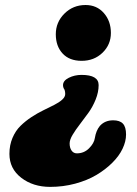

<svg xmlns="http://www.w3.org/2000/svg" viewBox="-20 -542 545 766"><path d="M422.4 -410.6Q422.4 -363.8 388.9 -331.5Q355.5 -299.3 305.7 -299.3Q256.8 -299.3 229.7 -328.6Q202.6 -357.9 202.6 -405.3Q202.6 -453.6 237.1 -487.8Q271.5 -522 321.3 -522Q366.2 -522 394.3 -490Q422.4 -458 422.4 -410.6ZM305.2 -243.2Q373.5 -243.2 373.5 -202.6Q373.5 -174.3 361.6 -144.8Q349.6 -115.2 332.5 -91.6Q315.4 -67.9 298.6 -46.1Q281.7 -24.4 269.8 -4.4Q257.8 15.6 257.8 30.3Q257.8 47.9 265.6 58.8Q273.4 69.8 286.6 69.8Q315.4 69.8 335.4 49.6Q355.5 29.3 358.4 8.8Q363.3 -21.5 378.4 -39.6Q398.4 -62 431.6 -62Q458 -62 470.5 -48.6Q482.9 -35.2 482.9 -5.4Q482.9 22 469 51.3Q455.1 80.6 427.7 107.7Q400.4 134.8 364.3 156.2Q328.1 177.7 280 190.7Q231.9 203.6 180.2 203.6Q111.8 203.6 64.7 167.2Q17.6 130.9 17.6 71.8Q17.6 37.1 29.8 8.3Q42 -20.5 61.8 -39.8Q81.5 -59.1 105.2 -74.7Q128.9 -90.3 152.6 -101.8Q176.3 -113.3 196 -123.3Q215.8 -133.3 228 -144.3Q240.2 -155.3 240.2 -167Q240.2 -175.8 237.8 -183.1Q237.3 -184.6 236.1 -186.5Q234.9 -188.5 234.4 -189Q231.4 -194.8 231.4 -202.1Q231.4 -220.2 254.6 -231.7Q277.8 -243.2 305.2 -243.2Z"/></svg>

Font: Cooper* Black
Style: Italic
Weight: 900
Italic angle: -7°
Designer: Owen Earl
Foundry: indestructible type*
Version: Version 0.001